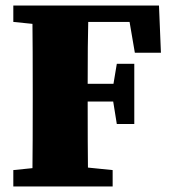

<svg xmlns="http://www.w3.org/2000/svg" viewBox="-20 -672 620 692"><path d="M447 -593H298Q296 -520 296 -370H389L401 -442H464V-225H401L388 -306H296Q296 -147 297 -68L386 -59V0H28V-59L97 -66Q98 -146 98 -310V-342Q98 -505 97 -586L28 -593V-652H553L560 -482H466Z"/></svg>

Font: TypoPRO Source Serif Pro
Style: Regular
Weight: 900
Designer: Frank Grießhammer
Foundry: Adobe Systems Incorporated
Version: Version 1.017;PS 1.0;hotconv 1.0.79;makeotf.lib2.5.61930